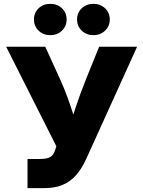

<svg xmlns="http://www.w3.org/2000/svg" viewBox="-20 -968 737 988"><path d="M121.6 0V-149.9H183.6Q221.7 -149.9 238.5 -159.9Q255.4 -169.9 262.2 -191.4L270 -215.3L11.7 -727.5H212.9L288.6 -561.5Q311 -512.2 328.1 -464.8Q345.2 -417.5 358.9 -374Q372.6 -330.6 385.3 -292H329.1Q347.7 -349.1 370.1 -417.5Q392.6 -485.8 422.9 -561.5L490.2 -727.5H685.5L423.3 -149.4Q400.4 -99.1 370.8 -65.9Q341.3 -32.7 301.8 -16.4Q262.2 0 208.5 0ZM460.4 -787.1Q424.8 -787.1 400.6 -810.3Q376.5 -833.5 376.5 -867.7Q376.5 -902.3 400.6 -925.3Q424.8 -948.2 460.4 -948.2Q496.6 -948.2 520.8 -925.3Q544.9 -902.3 544.9 -867.7Q544.9 -833.5 520.8 -810.3Q496.6 -787.1 460.4 -787.1ZM238.8 -787.1Q202.6 -787.1 178.7 -810.3Q154.8 -833.5 154.8 -867.7Q154.8 -902.3 178.7 -925.3Q202.6 -948.2 238.8 -948.2Q274.9 -948.2 298.8 -925.3Q322.8 -902.3 322.8 -867.7Q322.8 -833.5 298.8 -810.3Q274.9 -787.1 238.8 -787.1Z"/></svg>

Font: Inter 24pt ExtraBold
Style: Regular
Weight: 800
Designer: Rasmus Andersson
Foundry: rsms
Version: Version 4.001;git-66647c0bb